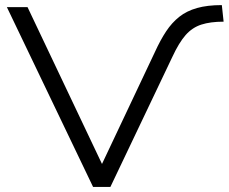

<svg xmlns="http://www.w3.org/2000/svg" viewBox="-20 -733 897 753"><path d="M345 0 7 -705H88L380 -90L588 -530Q609 -576 631.5 -610Q654 -644 683 -667Q712 -690 752.5 -701.5Q793 -713 850 -713L857 -648Q805 -648 769.5 -636.5Q734 -625 708 -595.5Q682 -566 656 -510L413 0Z"/></svg>

Font: Nunito Sans 7pt SemiExpanded Light
Style: Regular
Weight: 300
Width: 6
Designer: Vernon Adams
Foundry: Vernon Adams
Version: Version 3.101;gftools[0.9.27]